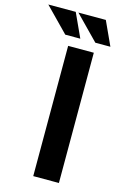

<svg xmlns="http://www.w3.org/2000/svg" viewBox="-205 -987 678 1048"><g transform="rotate(15 133.5 -463.0)"><path d="M95 -736H240V0H95ZM-68 -926H87L149 -791H64ZM102 -926H257L319 -791H234Z"/></g></svg>

Font: Synthetic
Style: Bold
Weight: 700
Designer: Santiago Orozco
Foundry: Typemade
Version: Version 2.000; ttfautohint (v1.8.4.7-5d5b)